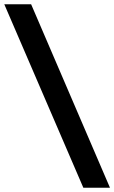

<svg xmlns="http://www.w3.org/2000/svg" viewBox="-57 -776 532 894"><path d="M331 98 -37 -756H88L455 98Z"/></svg>

Font: Maven Pro Black
Style: Regular
Weight: 900
Designer: Joe Prince
Foundry: Joe Prince
Version: Version 2.103